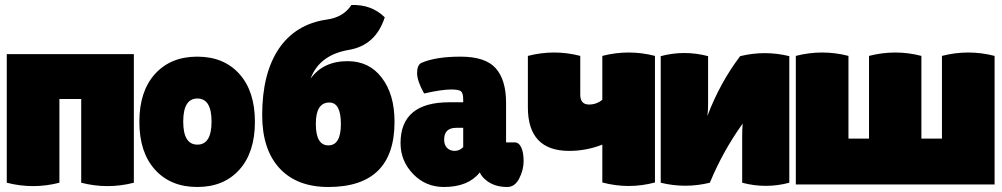

<svg xmlns="http://www.w3.org/2000/svg" viewBox="-20 -736 3996 766"><path d="M514 -7Q409 20 304 -7V-341H217V-7Q112 20 7 -7V-520H514Z M598.5 -59Q536 -128 536 -250Q536 -372 598.5 -441Q661 -510 767 -510Q873 -510 935 -441Q997 -372 997 -250Q997 -128 935 -59Q873 10 767 10Q661 10 598.5 -59ZM767.5 -343Q711 -343 711 -251Q711 -159 767.5 -159Q824 -159 824 -251Q824 -343 767.5 -343Z M1503 -426Q1554 -360 1554 -250Q1554 10 1290 10Q1164 10 1095 -65Q1026 -140 1026 -277Q1026 -442 1092 -541Q1159 -640 1284 -658Q1350 -667 1382 -716Q1462 -719 1515 -667Q1479 -555 1372 -537Q1254 -517 1219 -422Q1269 -492 1367 -492Q1453 -492 1503 -426ZM1340 -241Q1340 -327 1294 -327Q1240 -327 1240 -242Q1240 -156 1290 -156Q1340 -156 1340 -241Z M1672 -363Q1644 -413 1644 -444.5Q1644 -476 1661 -485Q1718 -510 1817.5 -510Q1917 -510 1958 -463.5Q1999 -417 1999 -326V-168H2033Q2050 -168 2059.5 -148Q2069 -128 2069 -93Q2069 -58 2051.5 -24Q2034 10 2004 10Q1950 10 1917 -19Q1902 -31 1894 -48Q1848 10 1751 10Q1678 10 1628 -42Q1578 -94 1578 -165Q1578 -328 1773 -328H1828V-338Q1828 -364 1819.5 -371.5Q1811 -379 1780 -379Q1742 -379 1672 -363ZM1752 -179Q1752 -157 1764 -145.5Q1776 -134 1794.5 -134Q1813 -134 1828 -149V-226H1800Q1752 -226 1752 -179Z M2086 -308V-513Q2191 -540 2295 -513V-358Q2295 -319 2330 -319Q2360 -319 2383 -338V-513Q2488 -540 2593 -513V-8Q2488 20 2383 -8V-159Q2319 -134 2251 -134Q2086 -134 2086 -308Z M3129 -7Q3035 18 2941 -7V-193Q2941 -224 2943 -243Q2864 -133 2812 -7Q2714 17 2616 -7V-512Q2710 -537 2805 -512V-322Q2805 -292 2802 -273Q2853 -407 2933 -512Q3031 -536 3129 -512Z M3738 -513Q3843 -540 3948 -513V0H3155V-513Q3260 -540 3365 -513V-183H3447V-513Q3552 -540 3656 -513V-183H3738Z"/></svg>

Font: Lilita One Rus
Style: Regular
Weight: 400
Designer: Juan Montoreano
Foundry: Juan Montoreano
Version: Version 1.002